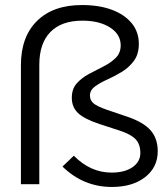

<svg xmlns="http://www.w3.org/2000/svg" viewBox="-20 -731 668 762"><path d="M424 11Q311 11 228 -70L273 -113Q339 -46 423 -46Q475 -46 506 -67.5Q537 -89 537 -124Q537 -158 518.5 -178Q500 -198 454 -213L374 -239Q314 -259 289.5 -282.5Q265 -306 265 -343Q265 -378 284.5 -400Q304 -422 333 -437.5Q362 -453 391 -467.5Q420 -482 439.5 -501.5Q459 -521 459 -551Q459 -595 416.5 -622Q374 -649 307 -649Q224 -649 180 -604Q136 -559 136 -474V0H63V-472Q63 -585 127 -648Q191 -711 305 -711Q374 -711 424.5 -692Q475 -673 503 -638.5Q531 -604 531 -557Q531 -516 511.5 -489.5Q492 -463 463 -445.5Q434 -428 405 -415Q376 -402 356.5 -387.5Q337 -373 337 -352Q337 -333 351 -321Q365 -309 405 -295L482 -269Q548 -247 577 -214.5Q606 -182 606 -131Q606 -67 556 -28Q506 11 424 11Z"/></svg>

Font: Red Hat Display VF
Style: Regular
Weight: 300
Designer: Pentagram, MCKL
Foundry: Pentagram, MCKL
Version: Version 1.023